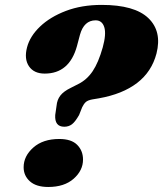

<svg xmlns="http://www.w3.org/2000/svg" viewBox="-20 -753 666 784"><path d="M211 -321.5Q213 -345 226.2 -362.5Q239.5 -380 269.5 -394.5L300 -410Q335 -427.5 358.5 -462.5Q382 -497.5 399.5 -559.5Q414.5 -614 405.8 -642Q397 -670 370.5 -670Q323 -670 306.5 -611L294 -564Q263 -452.5 162.5 -452.5Q118.5 -452.5 98.2 -482.5Q78 -512.5 90.5 -560Q102.5 -605.5 143.8 -644.8Q185 -684 249.2 -708.5Q313.5 -733 395 -733Q529.5 -733 585.8 -679Q642 -625 619 -534.5Q599.5 -460 539.8 -414.2Q480 -368.5 383.5 -351.5L356.5 -347Q338 -343.5 330 -336Q322 -328.5 315.5 -315L303 -283.5Q287 -255.5 273.8 -245.5Q260.5 -235.5 242.5 -235.5Q202.5 -235.5 205.5 -283.5ZM177 10.5Q128 10.5 102.2 -12.5Q76.5 -35.5 76.5 -70Q76.5 -115.5 116 -150.5Q155.5 -185.5 222 -185.5Q271.5 -185.5 295.2 -161.5Q319 -137.5 319 -101.5Q319 -57 280.8 -23.2Q242.5 10.5 177 10.5Z"/></svg>

Font: Fraunces 72pt Soft Black
Style: Italic
Weight: 900
Italic angle: -16°
Version: Version 1.000;[b76b70a41]